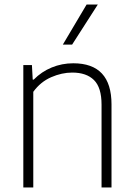

<svg xmlns="http://www.w3.org/2000/svg" viewBox="-20 -828 589 848"><path d="M83 -540.5H121L124.5 -476.5H129Q163.5 -511.5 208.5 -530Q253.5 -548.5 303.5 -548.5Q472.5 -548.5 472.5 -367V0H428.5V-366Q428.5 -441.5 395 -474.5Q361.5 -507.5 299 -507.5Q253 -507.5 206 -487Q159 -466.5 127 -422.5V0H83ZM257.5 -631 362.5 -808H412L298.5 -631Z"/></svg>

Font: Encode Sans ExtraLight
Style: Regular
Weight: 275
Designer: Multiple Designers
Foundry: Impallari Type
Version: Version 2.000